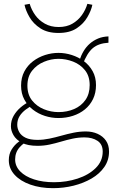

<svg xmlns="http://www.w3.org/2000/svg" viewBox="-20 -759 622 1002"><path d="M257 223Q191 223 138.5 204.5Q86 186 56 153Q26 120 26 77Q26 45 40.5 21.5Q55 -2 75.5 -17.5Q96 -33 113 -40L138 -28Q106 -17 82.5 9.5Q59 36 59 73Q59 108 85 135Q111 162 157 177Q203 192 262 192Q327 192 385 173Q443 154 479.5 118Q516 82 516 32Q516 -6 489 -24Q462 -42 421 -42Q390 -42 359.5 -35.5Q329 -29 299 -20Q269 -11 238.5 -4.5Q208 2 176 2Q124 2 94 -14Q64 -30 50.5 -53.5Q37 -77 37 -100Q37 -130 51 -154.5Q65 -179 87 -198Q109 -217 134 -229L163 -217Q137 -204 115.5 -188Q94 -172 82 -152.5Q70 -133 70 -108Q70 -88 80.5 -69.5Q91 -51 114 -40Q137 -29 176 -29Q206 -29 237.5 -35.5Q269 -42 300.5 -51Q332 -60 364 -66.5Q396 -73 428 -73Q462 -73 489.5 -60.5Q517 -48 533 -25Q549 -2 549 32Q549 77 524.5 112.5Q500 148 458 172.5Q416 197 364 210Q312 223 257 223ZM285 -143Q249 -143 214.5 -154Q180 -165 152 -186.5Q124 -208 107 -239.5Q90 -271 90 -312Q90 -354 107 -386Q124 -418 152.5 -439.5Q181 -461 215.5 -472Q250 -483 285 -483Q320 -483 354.5 -472Q389 -461 417.5 -440Q446 -419 463.5 -387.5Q481 -356 481 -315Q481 -274 465.5 -242Q450 -210 423 -188Q396 -166 360.5 -154.5Q325 -143 285 -143ZM285 -174Q330 -174 367 -190Q404 -206 426 -237.5Q448 -269 448 -315Q448 -362 423.5 -392.5Q399 -423 361.5 -437.5Q324 -452 285 -452Q247 -452 209.5 -436.5Q172 -421 147.5 -390Q123 -359 123 -312Q123 -265 147.5 -234.5Q172 -204 209 -189Q246 -174 285 -174ZM411 -421 394 -442Q403 -470 416.5 -492.5Q430 -515 449 -531.5Q468 -548 492 -558Q516 -568 546 -569V-536Q494 -533 464 -507.5Q434 -482 411 -421ZM285 -587Q228 -587 191 -611Q154 -635 134 -669.5Q114 -704 108 -734L135 -739Q144 -708 163.5 -680.5Q183 -653 214 -635.5Q245 -618 286 -618Q328 -618 358 -635.5Q388 -653 407.5 -680.5Q427 -708 436 -739L462 -734Q456 -704 436 -669.5Q416 -635 379.5 -611Q343 -587 285 -587Z"/></svg>

Font: BioRhyme ExtraLight
Style: Regular
Weight: 250
Designer: Aoife Mooney
Foundry: Aoife Mooney Type
Version: Version 1.600;gftools[0.9.33]